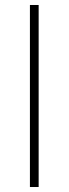

<svg xmlns="http://www.w3.org/2000/svg" viewBox="-20 -750 275 770"><path d="M100 0V-730H135V0Z"/></svg>

Font: Cairo Play ExtraLight
Style: Regular
Weight: 250
Version: Version 3.119